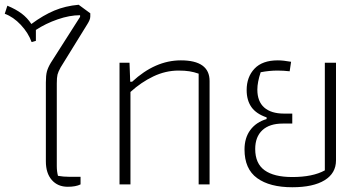

<svg xmlns="http://www.w3.org/2000/svg" viewBox="-24 -776 1518 808"><path d="M169 -97V-429Q169 -459 173.5 -475.5Q178 -492 190 -512L313 -705V-712Q269 -712 218.5 -694.5Q168 -677 127 -650V-604L109 -599Q95 -638 63.5 -671.5Q32 -705 -4 -718L7 -752Q43 -737 67 -719Q91 -701 108 -675Q158 -712 204.5 -731.5Q251 -751 307 -756L356 -720V-707Q356 -699 352.5 -691Q349 -683 344 -675L231 -492Q221 -474 218 -462Q215 -450 215 -425V-77Q215 -55 220 -36Q243 -32 267 -32H315V0Q295 10 261 10Q219 10 194 -18.5Q169 -47 169 -97Z M479 -512H521L524 -432H532Q629 -522 737 -522Q858 -522 858 -435V0H812V-466Q792 -473 773 -476Q754 -479 727 -479Q673 -479 621.5 -454.5Q570 -430 525 -389V0H479Z M1005 -147Q1005 -196 1029.5 -229Q1054 -262 1098 -275V-282Q1054 -297 1034 -325.5Q1014 -354 1014 -397Q1014 -452 1047 -487Q1080 -522 1145 -522Q1168 -522 1201 -516L1195 -476Q1169 -479 1144 -479Q1109 -479 1073 -472Q1059 -430 1059 -399Q1059 -349 1088 -323.5Q1117 -298 1171 -298H1206V-256H1166Q1110 -256 1080 -228Q1050 -200 1050 -149Q1050 -88 1089.5 -59.5Q1129 -31 1206 -31Q1292 -31 1343 -59V-512H1390V-101Q1390 -47 1342 -17.5Q1294 12 1206 12Q1111 12 1058 -26.5Q1005 -65 1005 -147Z"/></svg>

Font: Athiti Light
Style: Regular
Weight: 300
Designer: CadsonDemak Team
Foundry: CadsonDemak
Version: Version 1.032